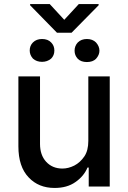

<svg xmlns="http://www.w3.org/2000/svg" viewBox="-20 -923 634 950"><path d="M523 -545V0H419V-94H413Q395 -51 353 -22Q312 7 250 7Q171 7 122 -45Q71 -98 71 -199V-545H178V-211Q178 -156 208 -123Q239 -89 289 -89Q318 -89 348 -104Q377 -119 398 -150Q417 -179 417 -226V-545ZM370 -903H468V-897L334 -761H262L129 -897V-903H226L298 -825ZM365 -713Q382 -730 410 -730Q438 -730 455 -713Q472 -694 472 -672Q472 -651 455 -632Q439 -616 410 -616Q381 -616 365 -632Q349 -649 349 -672Q349 -696 365 -713ZM143 -713Q160 -730 188 -730Q217 -730 233 -713Q249 -697 249 -673Q249 -649 233 -633Q214 -617 188 -617Q161 -617 143 -633Q127 -651 127 -673Q127 -697 143 -713Z"/></svg>

Font: Sinter Medium
Style: Regular
Weight: 500
Foundry: Adobe & rsms
Version: Version 1.000